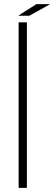

<svg xmlns="http://www.w3.org/2000/svg" viewBox="-20 -908 259 928"><path d="M70 0V-800H110V0ZM71 -832V-834L156 -888H219V-886L122 -832Z"/></svg>

Font: Big Shoulders Text Thin
Style: Regular
Weight: 100
Designer: Patric King
Foundry: XO Type Co
Version: Version 1.000; ttfautohint (v1.8.2)